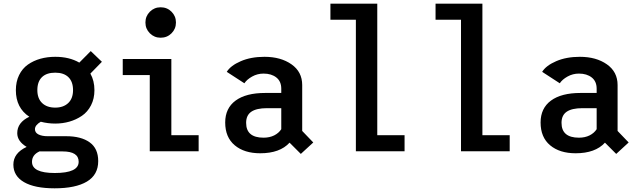

<svg xmlns="http://www.w3.org/2000/svg" viewBox="-20 -820 3460 1041"><path d="M201 -160Q169.5 -141.5 169.5 -119.5Q169.5 -100.5 188.8 -91Q208 -81.5 238 -81.5H339Q420 -81.5 466.2 -48.2Q512.5 -15 512.5 53.5Q512.5 128 451.2 164.5Q390 201 276 201Q168 201 110.2 167.5Q52.5 134 52.5 72.5Q52.5 10 124.5 -23.5Q73.5 -54 73.5 -98Q73.5 -156 139 -187Q66 -235 66 -331Q66 -377 83.5 -412.8Q101 -448.5 131.2 -469.8Q161.5 -491 199 -501.5Q236.5 -512 279.5 -512Q356 -512 410 -480.5L472 -543L532.5 -485L470 -421Q492 -382.5 492 -331Q492 -285 473.5 -249Q455 -213 424 -192Q393 -171 356.2 -160.5Q319.5 -150 279.5 -150Q239.5 -150 201 -160ZM279.5 -236.5Q323.5 -236.5 349.8 -261.2Q376 -286 376 -331.5Q376 -377 351 -401.5Q326 -426 279.5 -426Q232.5 -426 207.5 -401.8Q182.5 -377.5 182.5 -331.5Q182.5 -286 208.5 -261.2Q234.5 -236.5 279.5 -236.5ZM153.5 57.5Q153.5 118 277 118Q406.5 118 406.5 57Q406.5 1 319.5 1H203Q198 1 195 0.5Q153.5 19 153.5 57.5Z M851 -615.5Q816.5 -615.5 792.5 -639.5Q768.5 -663.5 768.5 -698Q768.5 -732.5 792.5 -756.5Q816.5 -780.5 851 -780.5Q886 -780.5 910 -756.5Q934 -732.5 934 -698Q934 -663.5 910 -639.5Q886 -615.5 851 -615.5ZM909 -87H1057V0H792V-413H645.5V-500H909Z M1611 14.5 1550 -46.5Q1497.5 11 1391 11Q1304.5 11 1252.8 -32.2Q1201 -75.5 1201 -156Q1201 -233 1257.2 -274.5Q1313.5 -316 1417.5 -316H1505V-339Q1505 -379 1478.2 -400Q1451.5 -421 1409 -421Q1375.5 -421 1347 -405Q1318.5 -389 1305 -368.5L1209.5 -430.5Q1230.5 -464.5 1285.5 -488.2Q1340.5 -512 1414 -512Q1502.5 -512 1560.5 -471.2Q1618.5 -430.5 1618.5 -359V-110L1678.5 -47.5ZM1409 -73.5Q1442 -73.5 1466.8 -86Q1491.5 -98.5 1505 -119.5V-233.5H1427.5Q1370.5 -233.5 1342.5 -214.2Q1314.5 -195 1314.5 -154Q1314.5 -73.5 1409 -73.5Z M2025.5 -87H2173.5V0H1909.5V-713H1771.5V-800H2025.5Z M2595.5 -87H2743.5V0H2479.5V-713H2341.5V-800H2595.5Z M3321 14.5 3260 -46.5Q3207.5 11 3101 11Q3014.5 11 2962.8 -32.2Q2911 -75.5 2911 -156Q2911 -233 2967.2 -274.5Q3023.5 -316 3127.5 -316H3215V-339Q3215 -379 3188.2 -400Q3161.5 -421 3119 -421Q3085.5 -421 3057 -405Q3028.5 -389 3015 -368.5L2919.5 -430.5Q2940.5 -464.5 2995.5 -488.2Q3050.5 -512 3124 -512Q3212.5 -512 3270.5 -471.2Q3328.5 -430.5 3328.5 -359V-110L3388.5 -47.5ZM3119 -73.5Q3152 -73.5 3176.8 -86Q3201.5 -98.5 3215 -119.5V-233.5H3137.5Q3080.5 -233.5 3052.5 -214.2Q3024.5 -195 3024.5 -154Q3024.5 -73.5 3119 -73.5Z"/></svg>

Font: League Mono Narrow Medium
Style: Regular
Weight: 500
Width: 3
Designer: Tyler Finck
Foundry: The League of Moveable Type / Tyler Finck
Version: Version 2.210